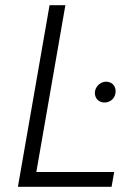

<svg xmlns="http://www.w3.org/2000/svg" viewBox="-20 -720 535 740"><path d="M379 -325C401 -323 422 -338 425 -361C429 -384 415 -403 393 -405C370 -407 350 -390 346 -368C343 -345 357 -327 379 -325ZM49 0H410L420 -57H120L232 -700H171Z"/></svg>

Font: Fixel Text 20240404 Light
Style: Italic
Weight: 300
Width: 4
Italic angle: -10°
Designer: AlfaBravo + MacPaw
Foundry: Kyrylo Tkachov, Marchela Mozhyna, Serhii Makarenko, Maria Weinstein, Zakhar Kryvoshyya
Version: Version 1.211;Glyphs 3.2 (3225)